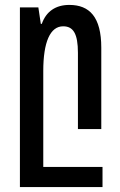

<svg xmlns="http://www.w3.org/2000/svg" viewBox="-20 -525 490 781"><path d="M61 236H397V154H156V-236C156 -354 184 -418 237 -418C278 -418 297 -388 297 -310V0H392V-331C392 -456 344 -505 262 -505C207 -505 168 -479 150 -428H146L136 -495H61Z"/></svg>

Font: Noto Sans Armenian ExtraCondensed Medium
Style: Regular
Weight: 500
Width: 2
Designer: Monotype Design Team
Foundry: Monotype Imaging Inc.
Version: Version 2.008